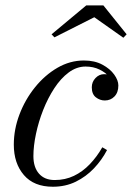

<svg xmlns="http://www.w3.org/2000/svg" viewBox="-20 -700 502 730"><path d="M181 10Q109 10 70.8 -34.5Q32.5 -79 32.5 -150Q32.5 -208 54 -264.8Q75.5 -321.5 113 -368Q150.5 -414.5 198.2 -442.2Q246 -470 299 -470Q340 -470 369.2 -454.2Q398.5 -438.5 414.2 -416.5Q430 -394.5 430 -375Q430 -348.5 415.2 -333.2Q400.5 -318 378.5 -318Q360 -318 344.5 -330Q329 -342 329 -368Q329 -388.5 343 -403.2Q357 -418 376 -418Q390.5 -418 402.5 -414.5Q414.5 -411 421.8 -401.8Q429 -392.5 429 -375H410Q410 -390.5 396 -407.2Q382 -424 358.5 -435.5Q335 -447 305.5 -447Q271.5 -447 241.2 -424.5Q211 -402 186.5 -364.5Q162 -327 144.2 -282Q126.5 -237 116.8 -191Q107 -145 107 -106.5Q107 -64 128.2 -39.8Q149.5 -15.5 188 -15.5Q228 -15.5 261.2 -31.5Q294.5 -47.5 321.5 -75.8Q348.5 -104 369 -140L387 -129.5Q367.5 -92 337.5 -60.2Q307.5 -28.5 268.2 -9.2Q229 10 181 10ZM187 -558 176 -569.5 308 -679.5H373L461.5 -569.5L449 -556.5L338.5 -634.5Z"/></svg>

Font: Bodoni Moda 11pt
Style: Italic
Weight: 400
Italic angle: -13°
Version: Version 2.004